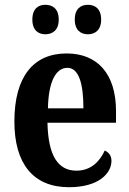

<svg xmlns="http://www.w3.org/2000/svg" viewBox="-20 -771 540 801"><path d="M347 -628C375 -628 402 -644 402 -689C402 -736 375 -751 347 -751C318 -751 292 -736 292 -689C292 -644 318 -628 347 -628ZM169 -628C198 -628 225 -644 225 -689C225 -736 198 -751 169 -751C141 -751 115 -736 115 -689C115 -644 141 -628 169 -628ZM268 10C392 10 445 -48 445 -100C445 -122 433 -136 417 -143C396 -97 359 -59 299 -59C222 -59 181 -121 178 -259H464V-307C464 -465 385 -548 258 -548C120 -548 40 -452 40 -264C40 -90 117 10 268 10ZM328 -319H180C182 -428 212 -488 261 -488C309 -488 328 -422 328 -319Z"/></svg>

Font: Noto Serif Bengali Condensed
Style: Bold
Weight: 700
Width: 3
Designer: Juan Bruce, Universal Thirst, Indian Type Foundry and the Monotype Design Team.
Foundry: Monotype Imaging Inc.
Version: Version 2.003